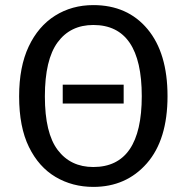

<svg xmlns="http://www.w3.org/2000/svg" viewBox="-20 -721 732 753"><path d="M346 12Q264 12 198 -27Q132 -66 93.5 -144.5Q55 -223 55 -343Q55 -459 92.5 -538.5Q130 -618 196 -659.5Q262 -701 346 -701Q480 -701 558.5 -607Q637 -513 637 -344Q637 -173 556 -80.5Q475 12 346 12ZM346 -66Q536 -66 536 -344Q536 -623 346 -623Q256 -623 206 -555Q156 -487 156 -343Q156 -199 206.5 -132.5Q257 -66 346 -66ZM465 -315H226V-389H465Z"/></svg>

Font: Trujillo
Style: Regular
Weight: 400
Designer: Fira Sans original fonts by bBox Type GmbH, Carrois Corporate GbR, & Edenspiekermann AG / Changes by Cristiano Sobral
Foundry: Fira Sans original fonts by bBox Type GmbH, Carrois Corporate GbR, & Edenspiekermann AG / Changes by Cristiano Sobral
Version: Version 4.301;October 17, 2021;FontCreator 14.0.0.2814 64-bi